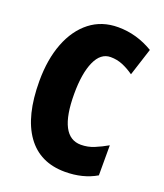

<svg xmlns="http://www.w3.org/2000/svg" viewBox="-136 -814 779 914"><g transform="rotate(20 253.5 -357.0)"><path d="M319.8 -578.1Q269.5 -578.1 242.7 -518.3Q215.8 -458.5 215.8 -354Q215.8 -137.2 328.1 -137.2Q362.8 -137.2 394.8 -150.4Q426.8 -163.6 459 -182.1V-29.8Q391.6 9.8 300.8 9.8Q173.3 9.8 106.2 -84.2Q39.1 -178.2 39.1 -355Q39.1 -465.3 71.3 -548.3Q103.5 -631.3 163.1 -677.7Q222.7 -724.1 305.2 -724.1Q398.9 -724.1 482.9 -673.8L438 -534.2Q409.7 -554.2 380.9 -566.2Q352.1 -578.1 319.8 -578.1Z"/></g></svg>

Font: Open Sans Condensed ExtraBold
Style: Regular
Weight: 800
Width: 3
Designer: Monotype Design Team
Foundry: Monotype Imaging Inc.
Version: Version 3.000; ttfautohint (v1.8.4)